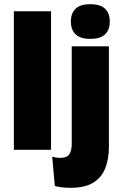

<svg xmlns="http://www.w3.org/2000/svg" viewBox="-20 -713 584 914"><path d="M46 0V-659.5H223V0ZM321.5 -81V-492.5H498.5V-81ZM410 -528Q361.5 -528 339.5 -549.8Q317.5 -571.5 317.5 -608.5V-612.5Q317.5 -649.5 339.5 -671.2Q361.5 -693 410 -693Q458 -693 480.2 -671.2Q502.5 -649.5 502.5 -612.5V-608.5Q502.5 -571 480.2 -549.5Q458 -528 410 -528ZM317 181Q294.5 181 275 178.8Q255.5 176.5 241 172.5L228.5 33Q237.5 35.5 246.8 37Q256 38.5 265.5 38.5Q300 38.5 310.8 20.5Q321.5 2.5 321.5 -28V-103H498.5V-15.5Q498.5 43.5 481.2 87.5Q464 131.5 424.5 156.2Q385 181 317 181Z"/></svg>

Font: Anek Latin Medium ExtraBold
Style: Regular
Weight: 800
Version: Version 1.003